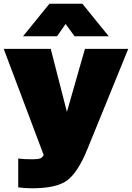

<svg xmlns="http://www.w3.org/2000/svg" viewBox="-31 -803 710 1033"><path d="M439 0Q387 127 329 168.5Q271 210 143 210Q100 210 67 205V50Q100 54 144 54Q173 54 185.5 49Q198 44 204 31L-11 -540H242L329 -201L426 -540H659ZM93 -608 235 -783H412L554 -608H370L322 -674L276 -608Z"/></svg>

Font: Nacelle Black
Style: Regular
Weight: 900
Designer: Sora Sagano
Foundry: Sora Sagano
Version: Version 1.000;FEAKit 1.0